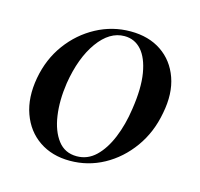

<svg xmlns="http://www.w3.org/2000/svg" viewBox="-70 -474 585 562"><g transform="rotate(15 222.5 -193.0)"><path d="M186 13Q132 13 93 -13.5Q54 -40 37 -87.5Q20 -135 31 -196Q42 -256 75.5 -301.5Q109 -347 157.5 -373Q206 -399 261 -399Q316 -399 354.5 -373Q393 -347 409.5 -300.5Q426 -254 414 -193Q403 -132 369.5 -85.5Q336 -39 288.5 -13Q241 13 186 13ZM202 -5Q235 -5 259.5 -28.5Q284 -52 300.5 -92Q317 -132 324 -181Q334 -246 326.5 -290.5Q319 -335 298.5 -358Q278 -381 247 -381Q202 -381 167 -332.5Q132 -284 119 -204Q111 -150 117.5 -105Q124 -60 145 -32.5Q166 -5 202 -5Z"/></g></svg>

Font: Cormorant SemiBold
Style: Italic
Weight: 600
Italic angle: -10°
Designer: Christian Thalmann (Catharsis Fonts)
Foundry: Catharsis Fonts
Version: Version 4.000